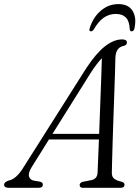

<svg xmlns="http://www.w3.org/2000/svg" viewBox="-54 -896 666 916"><path d="M97 -98.5Q80 -71 84.5 -54.2Q89 -37.5 108.5 -34L136 -29.5Q150.5 -26 150.5 -15.5Q150.5 0 130 0H-12Q-34.5 0 -34.5 -15Q-34.5 -27.5 -11.5 -35Q24 -41.5 59.5 -100L356.5 -569Q404 -641.5 446.5 -674.8Q489 -708 528.5 -708Q551.5 -708 551.5 -693Q551.5 -681 536 -677Q498.5 -670 496.5 -620.5Q496 -597 494.8 -553.8Q493.5 -510.5 491.5 -456Q489.5 -401.5 487.5 -343.2Q485.5 -285 483.8 -231Q482 -177 481 -135Q480 -93 479.5 -71Q479.5 -53 490 -44Q500.5 -35 527.5 -28.5Q540 -25 540 -14.5Q540 0 521 0H341Q326 0 326 -13.5Q326 -23.5 340 -28.5L383.5 -37Q410.5 -43.5 411.5 -73Q412.5 -95.5 414.2 -137Q416 -178.5 418 -230.5H179.5ZM380 -550.5 196.5 -257.5H419Q421.5 -322 424 -390.8Q426.5 -459.5 428.8 -519.8Q431 -580 432 -618.5Q422 -608 408.8 -591.2Q395.5 -574.5 380 -550.5ZM498.5 -829.5Q467 -829.5 441.5 -812Q416 -794.5 394 -756.5Q387 -746.5 380 -746.5Q369 -746.5 374 -761.5Q390 -813.5 427 -845Q464 -876.5 511 -876.5Q558 -876.5 578.2 -844.8Q598.5 -813 587.5 -761Q584.5 -746.5 574 -746.5Q566.5 -746.5 565 -756.5Q563.5 -795 546.8 -812.2Q530 -829.5 498.5 -829.5Z"/></svg>

Font: Fraunces 72pt S050 Light
Style: Italic
Weight: 300
Italic angle: -16°
Version: Version 1.000; ttfautohint (v1.8.3)